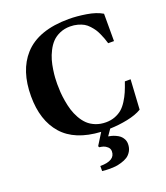

<svg xmlns="http://www.w3.org/2000/svg" viewBox="-168 -822 1025 1182"><g transform="rotate(-20 344.5 -230.5)"><path d="M42 -338.9Q42 -506.3 127.9 -602.1Q222.2 -707 422.9 -707Q474.6 -707 536.4 -697Q598.1 -687 638.2 -663.1V-483.9H600.1Q593.8 -504.4 589.4 -516.8Q585 -529.3 575.7 -550Q566.4 -570.8 557.4 -584.2Q548.3 -597.7 533.7 -613.8Q519 -629.9 502.7 -639.2Q486.3 -648.4 463.4 -654.8Q440.4 -661.1 414.1 -661.1Q377 -661.1 346.4 -647.7Q315.9 -634.3 296.1 -613.5Q276.4 -592.8 261.5 -563.5Q246.6 -534.2 238.8 -506.6Q231 -479 226.3 -447.5Q221.7 -416 220.5 -395.5Q219.2 -375 219.2 -355Q219.2 -327.6 220.9 -301.3Q222.7 -274.9 228.3 -241.7Q233.9 -208.5 242.7 -179.9Q251.5 -151.4 267.3 -123Q283.2 -94.7 303.7 -75Q324.2 -55.2 354.7 -43Q385.3 -30.8 421.9 -30.8Q454.6 -30.8 481.7 -41.3Q508.8 -51.8 527.8 -68.1Q546.9 -84.5 564 -111.6Q581.1 -138.7 592.3 -164.8Q603.5 -190.9 616.2 -228H653.8L642.1 -33.2Q604.5 -10.7 546.9 1Q489.3 12.7 432.1 14.2L403.8 55.2Q415 57.1 425.5 59.8Q436 62.5 450.9 69.1Q465.8 75.7 476.6 84.5Q487.3 93.3 495.1 107.7Q502.9 122.1 502.9 140.1Q502.9 167 491 187.3Q479 207.5 462.2 218.3Q445.3 229 422.1 235.8Q398.9 242.7 381.3 244.4Q363.8 246.1 346.2 246.1Q323.2 246.1 295.9 243.2V210Q394 210 394 148.9Q394 131.3 380.9 119.6Q367.7 107.9 355 104.2Q342.3 100.6 329.1 99.1L325.2 90.8L373 14.2Q204.6 4.4 123.3 -87.9Q42 -180.2 42 -338.9Z"/></g></svg>

Font: Linguistics Pro
Style: Bold
Weight: 700
Designer: Stefan Peev, Context Ltd
Foundry: Stefan Peev, Context Ltd
Version: Version 001.000